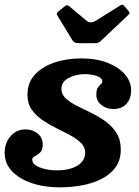

<svg xmlns="http://www.w3.org/2000/svg" viewBox="-25 -788 598 825"><path d="M286.5 -614.5 221.5 -721.5Q215 -731 226 -739L253 -761Q260.5 -766.5 263.5 -766Q266.5 -765.5 273 -760.5L347 -699Q364 -685 386 -698.5L491.5 -764.5Q499 -769 502.2 -767.5Q505.5 -766 510.5 -760.5L527 -741Q532 -735 531.8 -731.8Q531.5 -728.5 524.5 -722L409 -613Q403 -607 397.8 -604.8Q392.5 -602.5 381 -602.5H315Q302 -602.5 296.2 -605.5Q290.5 -608.5 286.5 -614.5ZM341 -131.5Q341 -156 323 -173.8Q305 -191.5 276.8 -206.8Q248.5 -222 217 -237.5Q185.5 -253 157.2 -272.2Q129 -291.5 111 -317.5Q93 -343.5 93 -380Q93 -423 113.5 -452.8Q134 -482.5 167.8 -501.2Q201.5 -520 242.2 -528.5Q283 -537 323.5 -537Q390 -537 438.2 -517.8Q486.5 -498.5 512.5 -467.5Q538.5 -436.5 538.5 -401Q538.5 -363.5 518 -341.5Q497.5 -319.5 462 -319.5Q432.5 -319.5 410.8 -336.8Q389 -354 389 -380Q389 -402 395.2 -411.5Q401.5 -421 408 -425.8Q414.5 -430.5 414.5 -438.5Q414.5 -454 389.8 -461.8Q365 -469.5 341 -469.5Q301.5 -469.5 270.2 -453.2Q239 -437 239 -406Q239 -382.5 257.5 -365.2Q276 -348 305 -333.5Q334 -319 366.5 -303.2Q399 -287.5 428 -266.8Q457 -246 475.5 -216.8Q494 -187.5 494 -145.5Q494 -101 472 -70Q450 -39 412.5 -19.8Q375 -0.5 328.2 8.2Q281.5 17 232 17Q165 17 111.2 -1.2Q57.5 -19.5 26.2 -52.8Q-5 -86 -5 -131Q-5 -174.5 20.8 -203.2Q46.5 -232 84 -232Q115 -232 136.8 -214.2Q158.5 -196.5 158.5 -167Q158.5 -143 147.2 -132.5Q136 -122 124.8 -116.8Q113.5 -111.5 113.5 -102.5Q113.5 -81 146.2 -68.5Q179 -56 218 -56Q274.5 -56 307.8 -76.5Q341 -97 341 -131.5Z"/></svg>

Font: Besley*
Style: Bold Italic
Weight: 700
Italic angle: -13°
Designer: Owen Earl
Foundry: indestructible type*
Version: Version 2.000; ttfautohint (v1.8.3)